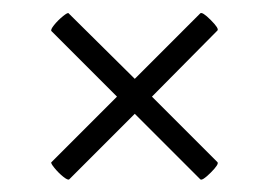

<svg xmlns="http://www.w3.org/2000/svg" viewBox="-20 -341 422 302"><path d="M219 -189 322 -86Q325 -83 311.5 -69.5Q298 -56 295 -59L192 -162L89 -59Q87 -57 79.5 -63Q72 -69 65.5 -77Q59 -85 61 -86L164 -189L61 -292Q59 -294 65 -301.5Q71 -309 79 -315.5Q87 -322 88 -320L192 -217L295 -320Q298 -323 311.5 -309.5Q325 -296 322 -293Z"/></svg>

Font: Cormorant
Style: Regular
Weight: 400
Designer: Christian Thalmann (Catharsis Fonts)
Version: Version 1.000;PS 001.000;hotconv 1.0.70;makeotf.lib2.5.58329